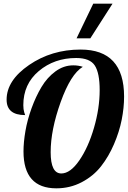

<svg xmlns="http://www.w3.org/2000/svg" viewBox="-20 -1020 698 1046"><path d="M431 -656Q365 -616 310.5 -464Q256 -312 256 -191Q256 -75 314 -75Q363 -75 412 -146Q461 -217 492 -323.5Q523 -430 523 -529Q523 -622 496.5 -663Q470 -704 395 -704Q276 -704 191.5 -633Q107 -562 107 -447Q107 -424 112 -408L117 -393Q16 -393 16 -477Q16 -582 138.5 -666Q261 -750 419 -750Q656 -750 656 -494Q656 -433 643 -367.5Q630 -302 601 -234.5Q572 -167 530.5 -114Q489 -61 425.5 -27.5Q362 6 287 6Q108 6 108 -195Q108 -245 118.5 -306Q129 -367 152 -430.5Q175 -494 206 -546Q237 -598 282 -631Q327 -664 379 -664Q407 -664 431 -656ZM397 -811 488 -1000H593L472 -811Z"/></svg>

Font: Lobster 1.4
Style: Regular
Weight: 400
Designer: Pablo Impallari
Foundry: Pablo Impallari. www.impallari.com
Version: Version 1.4